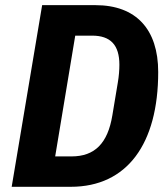

<svg xmlns="http://www.w3.org/2000/svg" viewBox="-20 -718 640 738"><path d="M24.9 0H252.1C469.1 0 588.1 -165.8 588.1 -441.1C588.1 -605.8 502.8 -698.2 346.9 -698.2H142ZM192.1 -116.8 269.2 -581H334.2C404.8 -581 438.9 -545.1 438.9 -469.1C438.9 -449.9 437.1 -425.1 432.9 -400.9L411.9 -274.9C394.2 -166.9 344.1 -116.8 255 -116.8Z"/></svg>

Font: Margiela Mono Italic Bold It
Style: Regular
Weight: 700
Designer: Mike Abbink, Paul van der Laan, Pieter van Rosmalen
Foundry: Bold Monday
Version: Version 2.003 2021